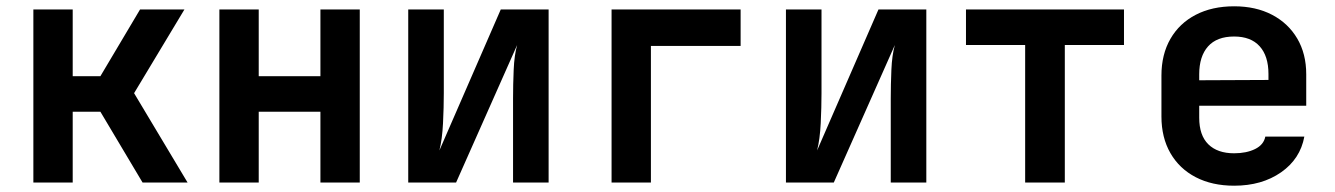

<svg xmlns="http://www.w3.org/2000/svg" viewBox="-20 -580 4240 610"><path d="M86 0V-550H211V-338H299L425 -550H566L406 -284L576 0H433L299 -225H211V0Z M677 0V-550H802V-338H998V-550H1123V0H998V-225H802V0Z M1277 0V-550H1390V-284Q1390 -239 1387.5 -188.5Q1385 -138 1376 -102L1571 -550H1723V0H1610V-267Q1610 -311 1612 -358Q1614 -405 1623 -437L1429 0Z M1923 0V-550H2333V-434H2048V0Z M2477 0V-550H2590V-284Q2590 -239 2587.5 -188.5Q2585 -138 2576 -102L2771 -550H2923V0H2810V-267Q2810 -311 2812 -358Q2814 -405 2823 -437L2629 0Z M3237 0V-437H3049V-550H3551V-437H3363V0Z M3901 10Q3831 10 3779 -17Q3727 -44 3698.5 -93.5Q3670 -143 3670 -210V-340Q3670 -407 3698.5 -456.5Q3727 -506 3779 -533Q3831 -560 3901 -560Q3970 -560 4021.5 -533Q4073 -506 4101.5 -457.5Q4130 -409 4130 -344V-244H3790V-206Q3790 -150 3819 -121.5Q3848 -93 3901 -93Q3940 -93 3967.5 -106.5Q3995 -120 4000 -146H4124Q4111 -75 4050 -32.5Q3989 10 3901 10ZM3790 -344V-325L4010 -326V-345Q4010 -402 3982 -433Q3954 -464 3901 -464Q3846 -464 3818 -432.5Q3790 -401 3790 -344Z"/></svg>

Font: JetBrains Mono NL
Style: Bold
Weight: 700
Monospace: yes
Designer: Philipp Nurullin, Konstantin Bulenkov
Foundry: JetBrains
Version: Version 2.305; ttfautohint (v1.8.4.7-5d5b)